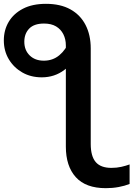

<svg xmlns="http://www.w3.org/2000/svg" viewBox="-35 -804 697 1003"><path d="M547 73Q575 73 599 67.5Q623 62 642 55V157Q617 167 585 173Q553 179 518 179Q413 179 361 121.5Q309 64 309 -38V-567Q309 -599 296 -625Q283 -651 258 -666Q233 -681 195 -681Q143 -681 117.5 -654.5Q92 -628 92 -586Q92 -542 120 -514.5Q148 -487 194 -487Q241 -487 275 -515.5Q309 -544 328 -591L382 -550Q352 -477 301 -438.5Q250 -400 183 -400Q126 -400 81.5 -425.5Q37 -451 11 -494.5Q-15 -538 -15 -593Q-15 -647 10.5 -690Q36 -733 85 -758.5Q134 -784 205 -784Q281 -784 333 -755Q385 -726 412 -673.5Q439 -621 439 -551V-52Q439 12 465 42.5Q491 73 547 73Z"/></svg>

Font: Bounded
Style: Regular
Weight: 400
Designer: Vlad Churkin
Version: Version 1.0